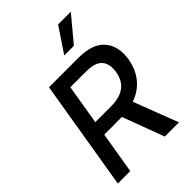

<svg xmlns="http://www.w3.org/2000/svg" viewBox="-274 -1080 1196 1196"><g transform="rotate(-45 323.5 -482.0)"><path d="M155.2 -727.3H414.4Q540.8 -727.3 593 -663.7Q645.2 -600.5 628.6 -499.3Q622.5 -463.1 608.8 -431.1Q595.2 -399.1 574.2 -372.9Q553.3 -346.6 524.9 -326.7Q496.4 -306.8 460.6 -294.4L573.2 0H448.2L345.5 -275.2H190L144.2 0H34.4ZM345.2 -369.7Q385.7 -369.7 415.8 -378.6Q446 -387.4 467 -404.1Q487.9 -420.8 500.4 -445Q512.8 -469.1 517.8 -499.3Q528.1 -562.1 498.2 -597.7Q468.4 -633.2 387.4 -633.2H249.6L205.6 -369.7ZM362.2 -800.1 472.3 -963.8H584.2L447.4 -800.1Z"/></g></svg>

Font: Inter P Medium
Style: Italic
Weight: 500
Italic angle: 9.39999°
Designer: Rasmus Andersson
Foundry: rsms
Version: Version 3.018;git-588b23468